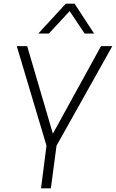

<svg xmlns="http://www.w3.org/2000/svg" viewBox="-20 -1033 636 1053"><path d="M259 0H205L235 -234L72 -780H129L270 -300L534 -780H596L290 -234ZM496 -849H444L362 -972L248 -849H190L341 -1013H389Z"/></svg>

Font: Tanohe Sans Light
Style: Italic
Weight: 300
Designer: Village Type and Design LLC & Cristiano Sobral
Foundry: Cooper Hewitt Smithsonian Design Museum
Version: Version 1.00;September 29, 2021;FontCreator 13.0.0.2655 64-b